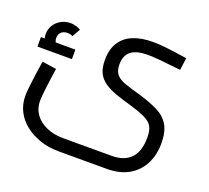

<svg xmlns="http://www.w3.org/2000/svg" viewBox="-126 -658 1156 1063"><g transform="rotate(20 451.5 -126.0)"><path d="M319 248Q260 248 209.5 231Q159 214 121 184.5Q83 155 61.5 113.5Q40 72 40 22Q40 2 43.5 -30.5Q47 -63 52.5 -104Q58 -145 65 -188L149 -176Q139 -110 132.5 -56Q126 -2 126 21Q126 65 150.5 99Q175 133 218.5 152Q262 171 319 171H602Q677 171 715.5 130.5Q754 90 754 8Q754 -32 741.5 -55Q729 -78 698 -93.5Q667 -109 610 -126Q557 -141 515.5 -155.5Q474 -170 445 -189.5Q416 -209 401 -238.5Q386 -268 386 -316Q386 -378 412 -419Q438 -460 486.5 -480Q535 -500 604 -500Q638 -500 682.5 -495Q727 -490 806 -478L796 -406Q726 -414 679 -418.5Q632 -423 601 -423Q534 -423 502 -398Q470 -373 470 -320Q470 -281 488 -260.5Q506 -240 542.5 -227.5Q579 -215 633 -200Q697 -181 743 -158.5Q789 -136 813.5 -96.5Q838 -57 838 12Q838 81 810.5 134.5Q783 188 730.5 218Q678 248 602 248ZM63 -258Q47 -278 38 -297.5Q29 -317 29 -338Q29 -368 44 -391.5Q59 -415 84 -428.5Q109 -442 138 -442Q154 -442 170.5 -437.5Q187 -433 199 -425L172 -377Q164 -382 156.5 -383.5Q149 -385 141 -385Q118 -385 104.5 -372Q91 -359 91 -338Q91 -326 96.5 -314Q102 -302 113 -288ZM10 -257V-313H213V-257Z"/></g></svg>

Font: Cairo Medium
Style: Regular
Weight: 500
Designer: Mohamed Gaber, Accademia di Belle Arti di Urbino
Foundry: Kief Type Foundry, Accademia di Belle Arti di Urbino
Version: Version 3.117